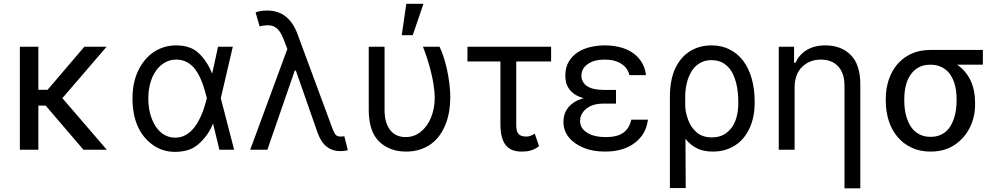

<svg xmlns="http://www.w3.org/2000/svg" viewBox="-20 -793 5284 1017"><path d="M183.2 -545.5V-317.5H232.2L426.8 -545.5H544.7L310.4 -273.1L545.5 0H421.9L221.9 -233.7H183.2V0H85.2V-545.5Z M711.6 -418Q726.6 -449.6 747.2 -474.4Q767.8 -499.3 793.3 -516.7Q818.9 -534.1 849.1 -543.3Q879.3 -552.6 913.4 -552.6Q951 -552.6 980.8 -542.4Q1010.7 -532.3 1033 -511Q1077.4 -468.8 1103.7 -403.4H1104L1134.9 -545.5H1213.1L1149.5 -272.7L1220.2 0H1142L1108.7 -137.8H1108Q1094.5 -104.4 1075.3 -77.9Q1056.1 -51.5 1031.6 -29.8Q1005 -6.4 973.5 2.5Q942.1 11.4 907.7 11.4Q873.2 11.4 843.8 2Q814.3 -7.5 788.7 -25.9Q736.2 -63.6 709 -125.4Q681.8 -187.1 681.8 -272.7Q681.8 -354.8 711.6 -418ZM783.4 -165.5Q792.3 -142 804.7 -123.2Q817.1 -104.4 832.9 -91.3Q848.7 -78.1 867.5 -71Q886.4 -63.9 907.7 -63.9Q933.6 -63.9 954.5 -73.5Q975.5 -83.1 992.4 -99.3Q1009.2 -115.4 1022.4 -136.7Q1035.5 -158 1045.6 -180.9Q1055.8 -203.8 1062.9 -227.3Q1070 -250.7 1075.3 -271.3L1075.6 -272.7L1075.3 -274.1Q1070 -295.1 1063.4 -318.2Q1056.8 -341.3 1047.8 -363.8Q1038.7 -386.4 1026.6 -407Q1014.6 -427.6 998.4 -443.2Q982.2 -458.8 961.1 -468Q940 -477.3 913.4 -477.3Q881 -477.3 853.9 -462Q826.7 -446.7 807 -419.6Q787.3 -392.4 776.5 -354.6Q765.6 -316.8 765.6 -271.3Q765.6 -212 783.4 -165.5Z M1502.1 -533.7 1484.4 -579.5Q1478 -596.2 1470.7 -610.6Q1463.4 -625 1453.7 -635.8Q1443.9 -646.7 1430.4 -652.9Q1416.9 -659.1 1397.7 -659.1Q1376.4 -659.1 1355.1 -653.4L1333.8 -727.3Q1340.2 -730.1 1356.9 -733.7Q1373.6 -737.2 1394.9 -737.2Q1509.6 -737.2 1555.4 -613.6L1741.5 -110.8Q1744.3 -103.7 1747.5 -96.9Q1750.7 -90.2 1754.6 -83.5Q1762.8 -69.6 1784.1 -69.6Q1788.4 -69.6 1794.6 -70.3Q1800.8 -71 1804 -71L1822.4 2.8Q1812.5 5 1802.7 6.2Q1793 7.5 1782.7 7.5Q1740.8 7.5 1710.4 -16.2Q1680 -39.8 1661.9 -90.9L1547.2 -419H1541.2L1396.3 0H1305.4Z M2017 -545.5V-210.2Q2017 -170.5 2026.5 -142.9Q2035.9 -115.4 2051.3 -98.5Q2066.8 -81.7 2086.6 -74.2Q2106.5 -66.8 2127.8 -66.8Q2173.7 -66.8 2208.5 -94.8Q2225.9 -108.7 2239.7 -127.8Q2253.6 -147 2263.1 -170.5Q2272.7 -193.9 2277.7 -220.7Q2282.7 -247.5 2282.7 -277Q2282.3 -307.2 2277 -341.6Q2271.7 -376.1 2263.1 -411.2Q2254.6 -446.4 2243.4 -480.8Q2232.2 -515.3 2220.2 -545.5H2308.2Q2319.2 -523.4 2329.5 -492Q2339.8 -460.6 2347.7 -424.5Q2355.5 -388.5 2360.3 -350.3Q2365.1 -312.1 2365.1 -277Q2365.1 -239.7 2359.2 -204Q2353.3 -168.3 2340.9 -136.5Q2328.5 -104.8 2309.7 -77.8Q2290.8 -50.8 2264.7 -31.4Q2238.6 -12.1 2205.3 -1.1Q2171.9 9.9 2130.7 9.9Q2043.3 9.9 1988.3 -43.3Q1933.2 -96.6 1933.2 -211.6V-545.5ZM2132.1 -772.7H2223L2166.2 -606.5H2108Z M2456 -545.5H2899.1V-467.3H2714.5V-132.1Q2714.5 -117.2 2716.6 -105.5Q2718.8 -93.8 2724.6 -85.8Q2730.5 -77.8 2741.1 -73.7Q2751.8 -69.6 2768.5 -69.6Q2781.2 -69.6 2793.1 -74.8Q2805 -79.9 2812.5 -85.2L2835.2 -18.5Q2823.2 -9.6 2811.4 -3.9Q2799.7 1.8 2788.5 4.8Q2777.3 7.8 2766 8.9Q2754.6 9.9 2742.9 9.9Q2715.2 9.9 2694.2 1.8Q2673.3 -6.4 2659.1 -24Q2644.9 -41.5 2637.8 -69.2Q2630.7 -96.9 2630.7 -136.4V-467.3H2456Z M3071.7 -272.7Q3041.5 -281.2 3022.5 -294.7Q3003.6 -308.2 2992.9 -324.4Q2982.2 -340.6 2978.3 -358.1Q2974.4 -375.7 2974.4 -392Q2974.4 -436.1 2992.7 -466.6Q3011 -497.2 3040.7 -516.3Q3070.3 -535.5 3107.6 -544Q3144.9 -552.6 3183.2 -552.6Q3222.7 -552.6 3259.6 -544Q3296.5 -535.5 3326.2 -516.7Q3355.8 -497.9 3376.1 -467.9Q3396.3 -437.9 3402 -394.9H3313.9Q3309.7 -413.7 3299 -428.8Q3288.4 -443.9 3271.8 -454.7Q3255.3 -465.6 3233.1 -471.4Q3210.9 -477.3 3183.2 -477.3Q3154.8 -477.3 3132.6 -471.6Q3110.4 -465.9 3093.4 -453.8Q3059.7 -429.7 3059.7 -392Q3059.7 -358 3089 -337.4Q3118.3 -316.8 3177.6 -316.8H3242.9V-244.3H3177.6Q3119.3 -244.3 3086.3 -217.7Q3052.6 -190.3 3052.6 -152Q3052.6 -113.6 3089.8 -90.2Q3127.1 -66.8 3188.9 -66.8Q3248.6 -66.8 3280.9 -89.5Q3313.2 -112.2 3323.9 -159.1H3411.9Q3403.1 -82.4 3342.3 -36.2Q3282.3 9.9 3184.7 9.9Q3120.7 9.9 3071.7 -9.9Q3021.7 -30.5 2993.1 -65.5Q2964.5 -100.5 2964.5 -147.7Q2964.5 -164.1 2968.9 -182.4Q2973.4 -200.6 2985.4 -217.7Q2997.5 -234.7 3018.3 -249.3Q3039.1 -263.8 3071.7 -272.7Z M3528.4 -279.8Q3528.4 -371.4 3557.5 -432.2Q3586.6 -492.5 3636.2 -522.5Q3685.7 -552.6 3748.6 -552.6Q3802.2 -552.6 3844.6 -531.2Q3887.1 -509.9 3916.5 -471.1Q3946 -432.2 3961.6 -377.1Q3977.3 -322.1 3977.3 -254.3V-244.3Q3977.3 -210.9 3971.1 -179Q3964.8 -147 3952.6 -118.8Q3940.3 -90.6 3921.9 -66.9Q3903.4 -43.3 3878.7 -26.3Q3854 -9.2 3823.3 0.4Q3792.6 9.9 3755.7 9.9Q3706.3 9.9 3671.2 -7.6Q3636 -25.2 3610.8 -57.9L3612.2 203.1H3528.4ZM3609.4 -281.2 3609.7 -228.7Q3610.4 -211.6 3614.5 -193.7Q3618.6 -175.8 3625.7 -156.6Q3639.6 -118.6 3670.1 -92Q3700.6 -65.3 3751.4 -65.3Q3788.7 -65.3 3815.2 -80.8Q3841.6 -96.2 3858.5 -121.3Q3875.4 -146.3 3883 -178.6Q3890.6 -210.9 3890.6 -244.3V-254.3Q3890.6 -277.3 3888.1 -302.6Q3885.7 -327.8 3879.6 -352.3Q3873.6 -376.8 3863.3 -399Q3853 -421.2 3837.2 -437.9Q3821.4 -454.5 3799.5 -464.5Q3777.7 -474.4 3748.6 -474.4Q3722.7 -474.4 3702.2 -466.1Q3681.8 -457.7 3666.4 -443.5Q3650.9 -429.3 3640.1 -410.3Q3629.3 -391.3 3622.5 -369.9Q3615.8 -348.4 3612.6 -325.6Q3609.4 -302.9 3609.4 -281.2Z M4105.1 -545.5H4186.1V-460.2H4193.2Q4202.8 -481.2 4217.3 -498Q4231.9 -514.9 4251.6 -527.2Q4271.3 -539.4 4296.3 -546Q4321.4 -552.6 4352.3 -552.6Q4435.4 -552.6 4486.2 -501.8Q4536.9 -451 4536.9 -346.6V204.5H4453.1V-340.9Q4453.1 -372.9 4444.6 -398.3Q4436.1 -423.7 4419.9 -441.2Q4403.8 -458.8 4380.7 -468Q4357.6 -477.3 4328.1 -477.3Q4268.5 -477.3 4228.7 -438.6Q4188.9 -399.9 4188.9 -328.1V0H4105.1Z M4671.9 -269.9Q4671.9 -322.8 4687.3 -369.9Q4702.8 -416.9 4732.6 -452.1Q4762.4 -487.2 4806.5 -507.8Q4850.5 -528.4 4907.7 -528.4H5186.1V-450.3H5049.7Q5096.6 -418 5120.7 -367.2Q5144.9 -316.4 5144.9 -248.6V-238.6Q5144.9 -206.7 5138 -176.1Q5131 -145.6 5117.5 -118.1Q5104 -90.6 5083.6 -67.1Q5063.2 -43.7 5036.6 -25.6Q4984 9.9 4909.1 9.9Q4851.6 9.9 4807.4 -11.4Q4763.1 -32.7 4733 -69.1Q4702.8 -105.5 4687.3 -154.3Q4671.9 -203.1 4671.9 -258.5ZM4769.9 -269.9V-258.5Q4769.9 -236.5 4772.9 -213.8Q4775.9 -191.1 4782.5 -169.9Q4789.1 -148.8 4799.7 -130.1Q4810.4 -111.5 4825.8 -97.8Q4841.3 -84.2 4861.9 -76.2Q4882.5 -68.2 4909.1 -68.2Q4935.4 -68.2 4955.8 -76Q4976.2 -83.8 4991.5 -97.5Q5006.7 -111.2 5017.2 -129.6Q5027.7 -148.1 5034.3 -169.2Q5040.8 -190.3 5043.9 -213.2Q5046.9 -236.2 5046.9 -258.5V-269.9Q5046.9 -291.9 5043.9 -313.9Q5040.8 -335.9 5034.1 -356Q5027.3 -376.1 5016.5 -393.3Q5005.7 -410.5 4990.2 -423.1Q4974.8 -435.7 4954.4 -443Q4933.9 -450.3 4907.7 -450.3Q4869.7 -450.3 4843.4 -434.7Q4817.1 -419 4800.8 -393.6Q4784.4 -368.3 4777.2 -335.9Q4769.9 -303.6 4769.9 -269.9Z"/></svg>

Font: Inter P
Style: Regular
Weight: 400
Designer: Rasmus Andersson
Foundry: rsms
Version: Version 3.018;git-588b23468